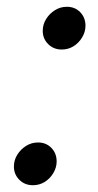

<svg xmlns="http://www.w3.org/2000/svg" viewBox="-20 -539 290 566"><path d="M77 7Q53 7 37 -9Q21 -25 21 -48Q21 -67 31 -83Q41 -99 57 -109Q73 -119 92 -119Q116 -119 131.5 -103Q147 -87 147 -63Q147 -45 137 -28.5Q127 -12 111.5 -2.5Q96 7 77 7ZM162 -393Q138 -393 122 -409Q106 -425 106 -448Q106 -467 116 -483Q126 -499 142 -509Q158 -519 177 -519Q201 -519 216.5 -503Q232 -487 232 -463Q232 -445 222 -428.5Q212 -412 196.5 -402.5Q181 -393 162 -393Z"/></svg>

Font: Red Hat Display SemiBold
Style: Italic
Weight: 600
Italic angle: -12°
Designer: Pentagram, MCKL
Foundry: Pentagram, MCKL
Version: Version 1.023